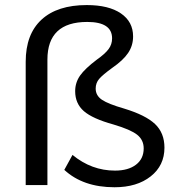

<svg xmlns="http://www.w3.org/2000/svg" viewBox="-20 -749 718 777"><path d="M443.4 8.8Q316.4 8.8 240.2 -61.5L273.4 -122.1Q350.6 -58.6 445.3 -58.6Q499 -58.6 530.3 -82.5Q561.5 -106.4 561.5 -148.4Q561.5 -182.6 535.2 -203.6Q508.8 -224.6 439.5 -245.1Q354.5 -268.6 319.3 -299.3Q284.2 -330.1 284.2 -379.9Q284.2 -415 304.2 -443.4Q324.2 -471.7 372.1 -507.8Q405.3 -531.2 419.4 -550.3Q433.6 -569.3 433.6 -593.8Q433.6 -660.2 333 -660.2Q171.9 -660.2 171.9 -507.8V0H84V-499Q84 -610.4 147.9 -669.4Q211.9 -728.5 331.1 -728.5Q419.9 -728.5 469.2 -694.8Q518.6 -661.1 518.6 -601.6Q518.6 -564.5 498.5 -534.7Q478.5 -504.9 434.6 -474.6Q395.5 -446.3 381.3 -429.7Q367.2 -413.1 367.2 -390.6Q367.2 -362.3 392.6 -345.2Q418 -328.1 482.4 -309.6Q569.3 -283.2 607.4 -247.1Q645.5 -210.9 645.5 -151.4Q645.5 -79.1 589.8 -35.2Q534.2 8.8 443.4 8.8Z"/></svg>

Font: Min Sans
Style: Regular
Weight: 400
Designer: Jinseong-Kim, NotoSansCJK, Nunito
Foundry: Jinseong-Kim
Version: Version 1.400;Glyphs 3.1.2 (3151)